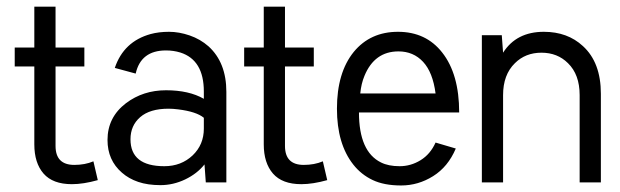

<svg xmlns="http://www.w3.org/2000/svg" viewBox="-20 -550 1871 579"><path d="M204.1 -52.7Q236.3 -52.7 261.7 -63.5L274.9 -6.8Q231.4 5.4 196.8 5.4Q139.2 5.4 111.3 -26.6Q83.5 -58.6 83.5 -114.7V-349.6H24.4V-406.7H83.5V-529.8H147.5V-406.7H234.4V-349.6H147.5V-109.9Q147.5 -52.7 204.1 -52.7Z M480.5 -397.9Q404.8 -397.9 389.2 -328.1L326.2 -345.2Q353 -424.8 434.1 -447.3Q459 -454.1 489.5 -454.1Q520 -454.1 552 -443.1Q584 -432.1 608.9 -410.2Q662.6 -361.3 662.6 -272.9V0H600.6L596.7 -54.2Q574.7 -26.4 538.6 -9Q502.4 8.3 463.9 8.3Q425.3 8.3 396.7 -1.5Q368.2 -11.2 347.7 -29.3Q304.2 -66.9 304.2 -127.9Q304.2 -196.3 359.9 -238.8Q411.6 -277.8 480.7 -277.8Q549.8 -277.8 594.7 -252V-273.9Q594.7 -369.1 523.9 -391.6Q503.4 -397.9 480.5 -397.9ZM594.7 -162.1V-194.8Q572.3 -213.4 517.1 -220.2Q501.5 -222.2 488.3 -222.2Q432.1 -222.2 402.8 -196.8Q373.5 -171.4 373.5 -129.9Q373.5 -48.8 475.6 -48.8Q526.4 -48.8 561 -81.5Q594.7 -113.8 594.7 -162.1Z M896 -52.7Q928.2 -52.7 953.6 -63.5L966.8 -6.8Q923.3 5.4 888.7 5.4Q831.1 5.4 803.2 -26.6Q775.4 -58.6 775.4 -114.7V-349.6H716.3V-406.7H775.4V-529.8H839.4V-406.7H926.3V-349.6H839.4V-109.9Q839.4 -52.7 896 -52.7Z M1364.7 -210.9H1062.5Q1062.5 -92.8 1128.9 -60.1Q1151.4 -48.8 1185.1 -48.8Q1218.8 -48.8 1248.3 -66.9Q1277.8 -85 1293.5 -120.1L1354.5 -102.1Q1331.1 -46.9 1286.1 -18.8Q1241.2 9.3 1189.7 9.3Q1138.2 9.3 1103.8 -7.1Q1069.3 -23.4 1045.4 -53.7Q996.1 -116.2 996.1 -222.2Q996.1 -331.1 1046.9 -393.6Q1096.7 -454.1 1180.2 -454.1Q1264.6 -454.1 1313.5 -391.6Q1364.7 -326.7 1364.7 -210.9ZM1293.5 -268.1Q1285.2 -332 1255.9 -363.5Q1226.6 -395 1181.6 -395Q1109.4 -395 1079.1 -321.3Q1069.3 -297.9 1066.4 -268.1Z M1497.1 -391.1Q1537.1 -454.1 1620.1 -454.1Q1691.4 -454.1 1737.8 -411.1Q1792 -361.8 1792 -267.1V0H1728V-263.2Q1728 -325.2 1692.9 -359.4Q1661.1 -391.1 1612.8 -391.1Q1564.5 -391.1 1532.7 -359.4Q1497.1 -324.7 1497.1 -263.2V0H1433.1V-443.8H1493.2Z"/></svg>

Font: Meera
Style: Regular
Weight: 400
Designer: Hussain KH and Suresh P for Swathanthra Malayalam Computing (SMC)
Version: 7.0.0+20160512